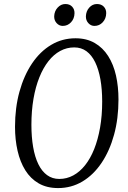

<svg xmlns="http://www.w3.org/2000/svg" viewBox="-20 -948 654 978"><path d="M276 10Q218.5 10 177 -14Q135.5 -38 109 -80.5Q82.5 -123 69.5 -179.8Q56.5 -236.5 56.5 -302Q56.5 -399 79.2 -481.2Q102 -563.5 143.2 -624.8Q184.5 -686 240.8 -719.5Q297 -753 364.5 -753Q421 -753 462.5 -729Q504 -705 531 -662.5Q558 -620 570.8 -563.5Q583.5 -507 583.5 -441Q583.5 -344 561 -261.8Q538.5 -179.5 497.2 -118.2Q456 -57 399.8 -23.5Q343.5 10 276 10ZM282 -36.5Q320 -36.5 353.2 -54.5Q386.5 -72.5 413.5 -106.5Q440.5 -140.5 459.8 -188.8Q479 -237 489.8 -298.2Q500.5 -359.5 500.5 -430.5Q500.5 -493 491.5 -543.8Q482.5 -594.5 464.8 -631Q447 -667.5 420.5 -687Q394 -706.5 358 -706.5Q320 -706.5 286.8 -688.5Q253.5 -670.5 226.8 -636.5Q200 -602.5 180.5 -554Q161 -505.5 150.5 -444.5Q140 -383.5 140 -312.5Q140 -250 148.8 -199.2Q157.5 -148.5 175.2 -112Q193 -75.5 219.8 -56Q246.5 -36.5 282 -36.5ZM299.5 -816Q281.5 -816 268.5 -830.2Q255.5 -844.5 256 -865Q257 -891.5 273.8 -909.5Q290.5 -927.5 313 -927.5Q335 -927.5 347.5 -914Q360 -900.5 359.5 -880.5Q359 -853 341.8 -834.5Q324.5 -816 299.5 -816ZM461 -816Q443 -816 430 -830.2Q417 -844.5 417.5 -865Q418.5 -891.5 434.8 -909.5Q451 -927.5 474 -927.5Q496 -927.5 508.8 -914Q521.5 -900.5 521 -880.5Q520.5 -853 503.2 -834.5Q486 -816 461 -816Z"/></svg>

Font: Merriweather 24pt SemiCondensed Light
Style: Italic
Weight: 300
Width: 4
Italic angle: -7.8°
Designer: Eben Sorkin
Foundry: Eben Sorkin
Version: Version 2.101